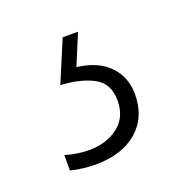

<svg xmlns="http://www.w3.org/2000/svg" viewBox="-60 -56 340 352"><g transform="rotate(-20 110.0 120.0)"><path d="M184 143Q184 188 154 214Q124 240 72 240Q62 240 48.5 238.5Q35 237 24 234V204Q48 211 70 211Q104 211 127 193.5Q150 176 150 143Q150 110 125 96.5Q100 83 61 81L95 0H125L100 60Q141 65 162.5 87.5Q184 110 184 143Z"/></g></svg>

Font: Noto Sans Lao ExtraCondensed ExtraLight
Style: Regular
Weight: 200
Width: 2
Designer: Monotype Design Team
Foundry: Monotype Imaging Inc.
Version: Version 2.003; ttfautohint (v1.8.4.7-5d5b)